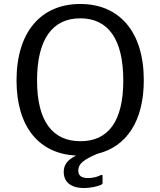

<svg xmlns="http://www.w3.org/2000/svg" viewBox="-20 -772 805 964"><path d="M469 0C615 -35 702 -164 702 -369C702 -613 579 -752 383 -752C186 -752 63 -612 63 -368C63 -135 176 0 362 9C315 32 300 59 300 91C300 141 335 172 401 172C438 172 473 163 489 155C494 152 495 150 495 144V114C495 106 493 104 484 108C473 114 450 122 422 122C388 122 373 109 373 84C373 50 401 29 469 0ZM166 -368C166 -576 244 -680 383 -680C522 -680 599 -577 599 -368C599 -162 523 -63 384 -63C244 -63 166 -163 166 -368Z"/></svg>

Font: 18Franklin
Style: Regular
Weight: 400
Designer: Pablo Impallari, Rodrigo Fuenzalida (Modified by Dan O. Williams)
Version: Version 0.025;PS 000.025;hotconv 1.0.88;makeotf.lib2.5.64775